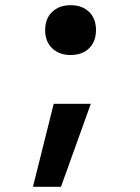

<svg xmlns="http://www.w3.org/2000/svg" viewBox="-20 -550 540 740"><path d="M107 170 187 -150H330L215 170ZM252 -338Q208 -338 181 -364Q154 -390 154 -434Q154 -478 181 -504Q208 -530 252 -530Q297 -530 323.5 -504Q350 -478 350 -434Q350 -390 323.5 -364Q297 -338 252 -338Z"/></svg>

Font: M PLUS 1 Code SemiBold
Style: Regular
Weight: 600
Designer: Coji Morishita
Foundry: UNDERFOREST DESIGN
Version: Version 1.005